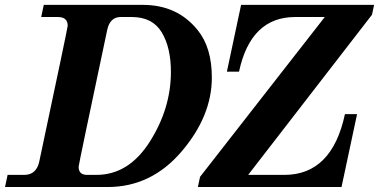

<svg xmlns="http://www.w3.org/2000/svg" viewBox="-50 -752 1525 772"><path d="M382.8 0H-29.8L-19.5 -48.8H47.4Q96.2 -48.8 107.9 -102.5Q222.2 -640.6 222.2 -648.4Q222.2 -683.6 182.6 -683.6H115.7L126 -732.4H524.4Q662.6 -732.4 744.1 -631.8Q801.8 -561.5 801.8 -440.4Q801.8 -285.2 679.9 -142.6Q558.1 0 382.8 0ZM337.4 -48.8Q467.8 -48.8 552.5 -182.6Q637.2 -316.4 637.2 -462.9Q637.2 -561 600.1 -622.3Q563 -683.6 479.5 -683.6H435.5Q392.6 -683.6 381.3 -632.8Q266.1 -89.4 266.1 -81.5Q266.1 -48.8 300.3 -48.8ZM1323.2 0H745.6L754.4 -41L1255.9 -683.6H1137.2Q958 -683.6 911.1 -463.9H862.3L919.4 -732.4H1454.1L1445.8 -692.9L947.8 -48.8H1093.3Q1284.7 -48.8 1336.9 -293H1385.7Z"/></svg>

Font: Munson
Style: Bold Italic
Weight: 700
Italic angle: -12°
Designer: Paul James MIller
Foundry: High-Logic / Made with FontCreator
Version: Version 2.10;May 5, 2019;FontCreator 11.5.0.2430 64-bit